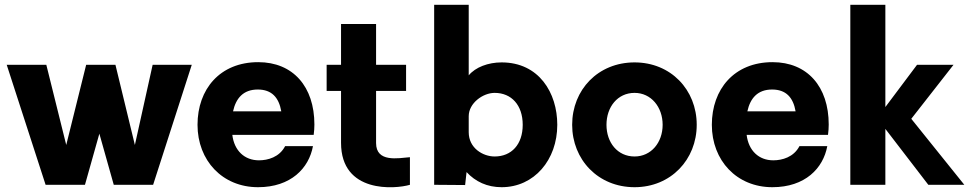

<svg xmlns="http://www.w3.org/2000/svg" viewBox="-20 -770 4039 800"><path d="M779 -500H616L542 -166L461 -500H339L256 -166L173 -500H8L170 0H334L394 -213L454 0H618Z M1290 -251C1290 -409 1201 -511 1056 -511C896 -511 803 -398 803 -250C803 -101 907 10 1055 10C1192 10 1267 -69 1284 -161H1168C1144 -115 1096 -102 1059 -102C999 -102 956 -142 948 -208H1287C1289 -223 1290 -237 1290 -251ZM1054 -397C1112 -397 1142 -364 1152 -306H951C963 -361 994 -397 1054 -397Z M1688 0V-115C1639 -111 1547 -92 1547 -174V-391H1672V-500H1547V-670H1401V-500H1341V-391H1401V-175C1401 37 1627 18 1688 0Z M2070 -510C2014 -510 1961 -490 1933 -456V-750H1789V0L1918 1L1924 -53C1961 -13 2010 10 2070 10C2206 10 2302 -104 2302 -250C2302 -383 2226 -510 2070 -510ZM2041 -118C1992 -118 1933 -153 1933 -219V-286C1933 -340 1992 -383 2041 -383C2111 -383 2158 -332 2158 -250C2158 -168 2111 -118 2041 -118Z M2624 10C2775 10 2883 -105 2883 -250C2883 -396 2775 -510 2624 -510C2472 -510 2364 -396 2364 -250C2364 -105 2472 10 2624 10ZM2624 -118C2553 -118 2507 -176 2507 -250C2507 -324 2553 -383 2624 -383C2693 -383 2741 -324 2741 -250C2741 -176 2693 -118 2624 -118Z M3433 -251C3433 -409 3344 -511 3199 -511C3039 -511 2946 -398 2946 -250C2946 -101 3050 10 3198 10C3335 10 3410 -69 3427 -161H3311C3287 -115 3239 -102 3202 -102C3142 -102 3099 -142 3091 -208H3430C3432 -223 3433 -237 3433 -251ZM3197 -397C3255 -397 3285 -364 3295 -306H3094C3106 -361 3137 -397 3197 -397Z M3523 0H3669V-233L3848 0H3998L3777 -275L3953 -500H3801L3669 -324V-750H3523Z"/></svg>

Font: Oakes Bold
Style: Regular
Weight: 700
Designer: Samuel Oakes
Foundry: Samuel Oakes
Version: Version 1.003;PS 001.003;hotconv 1.0.88;makeotf.lib2.5.64775